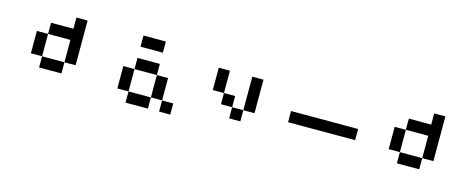

<svg xmlns="http://www.w3.org/2000/svg" viewBox="-35 -1144 4514 1843"><g transform="rotate(15 2222.0 -222.5)"><path d="M222.2 -111.1H333.3V0H555.6V-111.1H333.3V-333.3H222.2ZM333.3 -333.3H555.6V-111.1H666.7V-555.6H555.6V-444.4H333.3Z M1222.2 -333.3V-222.2H1444.4V0H1555.6V111.1H1666.7V0H1555.6V-222.2H1444.4V-333.3ZM1444.4 0H1222.2V-222.2H1111.1V0H1222.2V111.1H1444.4ZM1222.2 -444.4H1444.4V-555.6H1222.2Z M2333.3 -111.1H2222.2V-222.2H2111.1V-444.4H2000V-222.2H2111.1V-111.1H2222.2V0H2333.3ZM2333.3 -444.4V-111.1H2444.4V-444.4Z M2777.8 -111.1H3444.4V-222.2H2777.8Z M3777.8 -111.1H3888.9V0H4111.1V-111.1H3888.9V-333.3H3777.8ZM3888.9 -333.3H4111.1V-111.1H4222.2V-555.6H4111.1V-444.4H3888.9Z"/></g></svg>

Font: linjaSipiki
Style: Regular
Weight: 500
Foundry: Made with Bits'n'Picas by Kreative Software
Version: Version 1.3